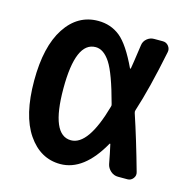

<svg xmlns="http://www.w3.org/2000/svg" viewBox="-86 -610 672 700"><g transform="rotate(15 250.0 -260.0)"><path d="M216.8 -435.5Q141.6 -435.5 141.6 -259.8Q141.6 -84 216.8 -84Q282.2 -84 326.2 -240.2Q328.1 -245.1 326.2 -250Q296.9 -359.4 272 -397.5Q247.1 -435.5 216.8 -435.5ZM201.2 9.8Q126 9.8 78.6 -59.6Q31.2 -128.9 31.2 -259.8Q31.2 -388.7 77.6 -459.5Q124 -530.3 201.2 -530.3Q249 -530.3 284.2 -502Q319.3 -473.6 357.4 -392.6Q358.4 -391.6 359.4 -392.6Q360.4 -393.6 360.4 -394.5Q362.3 -406.2 364.7 -421.4Q367.2 -436.5 369.6 -455.1Q372.1 -473.6 374 -485.4Q376 -500 387.7 -509.8Q399.4 -519.5 414.1 -519.5H447.3Q460.9 -519.5 469.2 -508.8Q477.5 -498 474.6 -485.4Q445.3 -340.8 416 -251Q414.1 -246.1 416 -240.2Q446.3 -149.4 478.5 -34.2Q482.4 -21.5 474.1 -10.7Q465.8 0 453.1 0H417Q401.4 0 389.2 -10.7Q377 -21.5 374 -36.1Q366.2 -78.1 359.4 -107.4Q359.4 -108.4 358.4 -108.9Q357.4 -109.4 356.4 -108.4Q290 9.8 201.2 9.8Z"/></g></svg>

Font: Rounded-L Mgen+ 1m medium
Style: Regular
Weight: 500
Designer: [Source Han Sans]
Ryoko NISHIZUKA  (kana & ideographs); Paul D. Hunt (Latin, Greek & Cyrillic); Wenlong ZHANG  (bopomofo
Version: Version 1.059.20150602